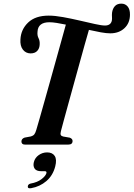

<svg xmlns="http://www.w3.org/2000/svg" viewBox="-20 -796 736 1057"><path d="M315.5 -74.5Q311.5 -59.5 314.5 -53.2Q317.5 -47 327.5 -44.5L364.5 -38Q379.5 -32 379.5 -20Q379.5 0 356 0H117.5Q98 0 98 -17.5Q98.5 -32.5 115.5 -38.5L150.5 -45Q162.5 -48.5 168.8 -56.2Q175 -64 180 -81.5Q186.5 -102.5 198.2 -144.2Q210 -186 225.5 -240.8Q241 -295.5 257.8 -355.8Q274.5 -416 290.8 -474.2Q307 -532.5 320.5 -581Q334 -629.5 342.5 -660.5Q315.5 -666 292.2 -669.8Q269 -673.5 252 -673.5Q189 -673.5 186.5 -621Q184.5 -600.5 192 -586.2Q199.5 -572 198.5 -552.5Q198 -530 185.2 -516Q172.5 -502 148 -502Q121.5 -502.5 105.8 -523Q90 -543.5 92.5 -579.5Q95.5 -634.5 135.2 -672.2Q175 -710 248 -710Q282 -710 327.5 -701.8Q373 -693.5 419 -682.8Q465 -672 502.2 -663.8Q539.5 -655.5 558 -655.5Q589 -655.5 595.5 -681.5Q597.5 -691.5 596.5 -702.5Q595.5 -713.5 597 -727Q600.5 -749.5 613 -762.8Q625.5 -776 648 -776Q669.5 -776 682.8 -760.2Q696 -744.5 695.5 -714.5Q695 -668.5 664.8 -640.5Q634.5 -612.5 587 -612.5Q566 -612.5 535.2 -618Q504.5 -623.5 469.5 -631.5Q459.5 -597.5 445.8 -548.5Q432 -499.5 416.5 -442.8Q401 -386 385 -328.8Q369 -271.5 355 -220.2Q341 -169 330.5 -130.8Q320 -92.5 315.5 -74.5ZM207 146.5Q180 146.5 170.5 132Q161 117.5 166.5 96Q172.5 72.5 193.2 57.8Q214 43 239.5 43Q268.5 43 281.2 62.5Q294 82 284 120.5Q271 170.5 235.2 201Q199.5 231.5 151.5 240Q132 243.5 133 230Q134 218 148.5 214.5Q185.5 208 208.2 190.5Q231 173 235.5 157.5Q238 146.5 227 146.5Z"/></svg>

Font: Fraunces 144pt S050 SemiBold
Style: Italic
Weight: 600
Italic angle: -16°
Version: Version 1.000; ttfautohint (v1.8.3)